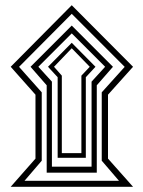

<svg xmlns="http://www.w3.org/2000/svg" viewBox="-20 -799 550 736"><path d="M21 -83 116 -191V-436L21 -543L255 -779L490 -543L394 -436V-191L490 -83ZM217 -212H292V-509L324 -543L255 -614L187 -543L217 -509ZM179 -160H331V-486L383 -543L255 -671L127 -543L179 -486ZM201 -194V-503L164 -543L255 -635L346 -543L309 -503V-194ZM159 -137V-472L97 -543L255 -701L413 -543L351 -472V-137ZM74 -106H436L370 -183V-445L458 -542.7L255 -746L53 -542.7L140 -445V-183Z"/></svg>

Font: Noto Naskh Arabic UI
Style: Regular
Weight: 400
Designer: Monotype Design Team, David Williams, Mohamad Dakak and Nizar Qandah
Foundry: Monotype Imaging Inc.
Version: Version 2.014